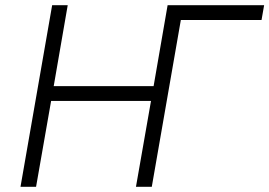

<svg xmlns="http://www.w3.org/2000/svg" viewBox="-20 -720 1038 740"><path d="M998 -700H626L572 -388H187L241 -700H181L59 0H119L177 -331H562L504 0H565L677 -643H988Z"/></svg>

Font: Fixel Display 20240404 Light
Style: Italic
Weight: 300
Italic angle: -10°
Designer: AlfaBravo + MacPaw
Foundry: Kyrylo Tkachov, Marchela Mozhyna, Serhii Makarenko, Maria Weinstein, Zakhar Kryvoshyya
Version: Version 1.211;Glyphs 3.2 (3225)